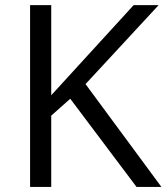

<svg xmlns="http://www.w3.org/2000/svg" viewBox="-20 -734 654 754"><path d="M181.2 0H98.1V-713.9H181.2V-359.9L504.9 -713.9H603L315.9 -403.8L613.8 0H516.1L255.9 -346.2L181.2 -279.8Z"/></svg>

Font: Open Sans Hebrew
Style: Regular
Weight: 400
Foundry: Ascender Corporation, Yanek Iontef
Version: Version 2.001;PS 002.001;hotconv 1.0.70;makeotf.lib2.5.58329